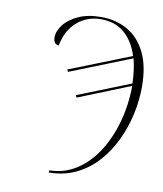

<svg xmlns="http://www.w3.org/2000/svg" viewBox="-83 -792 738 870"><g transform="rotate(10 286.5 -357.5)"><path d="M202 0Q269 -1 324 -36Q379 -71 419 -132Q459 -193 481.5 -272.5Q504 -352 505 -442L266 -346L260 -356L504 -453Q503 -484 499 -514Q495 -544 489 -566L207 -454L202 -464L485 -576Q465 -641 422 -678Q379 -715 314 -715Q250 -715 204 -675Q158 -635 145 -564Q120 -567 120 -597Q120 -627 143 -656.5Q166 -686 209 -705.5Q252 -725 313 -725Q381 -725 434 -695Q487 -665 518 -603Q549 -541 549 -444Q549 -383 535 -319Q521 -255 493 -196Q465 -137 423 -90.5Q381 -44 325 -17Q269 10 200 10Z"/></g></svg>

Font: Noto Serif Display SemiCondensed ExtraLight
Style: Italic
Weight: 200
Width: 4
Italic angle: -12°
Designer: Monotype Design Team
Foundry: Monotype Imaging Inc.
Version: Version 2.009